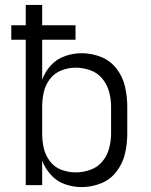

<svg xmlns="http://www.w3.org/2000/svg" viewBox="-20 -755 616 783"><path d="M313 8Q354 8 392.5 -7.5Q431 -23 456 -56.5Q481 -90 490 -129.5Q499 -169 499 -210V-320Q499 -361 490 -401Q481 -441 456 -474Q431 -507 392.5 -522.5Q354 -538 313 -538Q279 -538 245.5 -526.5Q212 -515 188 -489Q164 -463 152 -430V-593H288V-652H152V-735H85V-652H26V-593H85V0H152V-100Q164 -68 188 -41.5Q212 -15 245.5 -3.5Q279 8 313 8ZM289 -52Q259 -52 230.5 -62.5Q202 -73 183.5 -97.5Q165 -122 158.5 -151Q152 -180 152 -210V-320Q152 -350 158.5 -379Q165 -408 183.5 -432.5Q202 -457 230.5 -468Q259 -479 289 -479Q319 -479 348.5 -468.5Q378 -458 397.5 -434Q417 -410 425 -380.5Q433 -351 433 -320V-210Q433 -180 425 -150Q417 -120 397.5 -96.5Q378 -73 348.5 -62.5Q319 -52 289 -52Z"/></svg>

Font: Iosevka Sparkle Light
Style: Regular
Weight: 300
Designer: Belleve Invis
Foundry: Belleve Invis
Version: Version 4.5.0; ttfautohint (v1.8.3)